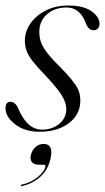

<svg xmlns="http://www.w3.org/2000/svg" viewBox="-20 -458 372 679"><path d="M127.5 0.5Q164.5 0.5 189.2 -19.8Q214 -40 214.5 -72Q214.5 -93.5 200 -118.2Q185.5 -143 143.5 -188Q114 -218.5 97.2 -239.5Q80.5 -260.5 74 -278.2Q67.5 -296 68 -317Q69 -349.5 89.2 -377.2Q109.5 -405 143.8 -421.8Q178 -438.5 221.5 -438.5Q275 -438.5 303.2 -418.5Q331.5 -398.5 332 -374.5Q332 -363.5 326 -357.2Q320 -351 311.5 -351Q301.5 -351 294.2 -358Q287 -365 280.5 -383.5Q260 -431.5 215 -431.5Q173.5 -431.5 146.2 -407.5Q119 -383.5 119 -345.5Q119 -328 124 -311.5Q129 -295 145.2 -273.2Q161.5 -251.5 195.5 -218Q236 -176.5 250.8 -152Q265.5 -127.5 264 -97.5Q262 -50.5 221.8 -21.2Q181.5 8 120.5 8Q68 8 33.8 -18.2Q-0.5 -44.5 -0.5 -75.5Q-0.5 -98 17.5 -98Q27 -98 34.5 -90.2Q42 -82.5 49.5 -63Q67 -28 86.5 -13.8Q106 0.5 127.5 0.5ZM118.5 124.5Q99 124.5 92.2 114.2Q85.5 104 89.5 89Q94 72 106.2 61.5Q118.5 51 134 51Q172 51 157.5 108Q148 145 121 168.5Q94 192 58 200Q53.5 201.5 53.5 199Q53.5 196 56.5 195Q90 187.5 113 168.5Q136 149.5 140.5 132.5Q142 124.5 135.5 124.5Z"/></svg>

Font: Fraunces 144pt S000 Light
Style: Italic
Weight: 300
Italic angle: -16°
Version: Version 1.000; ttfautohint (v1.8.3)